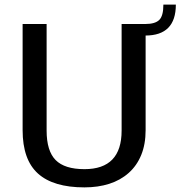

<svg xmlns="http://www.w3.org/2000/svg" viewBox="-20 -804 782 832"><path d="M346 8Q211 8 144.5 -52Q78 -112 78 -240V-700H182V-238Q182 -150 221 -110.5Q260 -71 346 -71Q507 -71 507 -238V-700H611V-240Q611 -179 592 -132.5Q573 -86 537.5 -54.5Q502 -23 453.5 -7.5Q405 8 346 8ZM610 -700Q652 -700 670 -717.5Q688 -735 688 -784H742Q742 -650 610 -650Z"/></svg>

Font: Pathway Extreme Medium
Style: Regular
Weight: 500
Designer: Eduardo Rodriguez Tunni
Foundry: Eduardo Rodriguez Tunni
Version: Version 1.001;gftools[0.9.26]